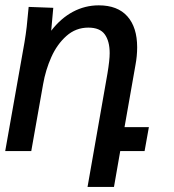

<svg xmlns="http://www.w3.org/2000/svg" viewBox="-48 -580 668 737"><path d="M62 -553.5 156.5 -550 148.5 -462Q185.5 -510 232 -534.8Q278.5 -559.5 331 -559.5Q403.5 -559.5 441 -517.2Q478.5 -475 478.5 -398.5Q478.5 -365 472 -330.5L430 -92H523.5L507 0H413.5L389.5 137.5H288L364.5 -298Q373 -349 373 -376Q373 -422 354.2 -448Q335.5 -474 291 -474Q243 -474 207 -442Q171 -410 149 -360.8Q127 -311.5 117.5 -257L72 0H-28L46 -417.5Q51.5 -450.5 54.5 -477.2Q57.5 -504 62 -553.5Z"/></svg>

Font: JuliaMono Medium
Style: Italic
Weight: 500
Italic angle: -9°
Monospace: yes
Designer: cormullion
Foundry: corm
Version: Version 0.054; ttfautohint (v1.8.4)